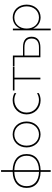

<svg xmlns="http://www.w3.org/2000/svg" viewBox="1303 -2085 976 3622"><g transform="rotate(-90 1791.0 -274.0)"><path d="M360 194H393V4C585 -1 696 -97 696 -260C696 -421 585 -517 393 -523V-742H360V-523C169 -518 57 -422 57 -260C57 -97 168 0 360 4ZM90 -260C90 -403 187 -487 360 -492V-26C188 -31 90 -117 90 -260ZM393 -26V-492C565 -487 664 -403 664 -260C664 -116 565 -31 393 -26Z M1066 3C1204 3 1310 -106 1310 -260C1310 -414 1204 -523 1066 -523C927 -523 821 -414 821 -260C821 -106 927 3 1066 3ZM1066 -27C946 -27 854 -122 854 -260C854 -398 946 -492 1066 -492C1185 -492 1277 -398 1277 -260C1277 -122 1185 -27 1066 -27Z M1710 4C1762 4 1807 -9 1845 -30V-64C1805 -39 1760 -27 1716 -27C1595 -27 1478 -114 1478 -260C1478 -405 1596 -492 1716 -492C1761 -492 1806 -480 1845 -455V-489C1807 -510 1761 -523 1710 -523C1558 -523 1444 -409 1444 -260C1444 -110 1558 4 1710 4Z M2104 0H2137V-489H2344V-519H1896V-489H2104Z M2717 -328H2555V-519H2353V-489H2522V0H2707C2838 0 2909 -57 2909 -166C2909 -271 2843 -328 2717 -328ZM2709 -27H2555V-301H2709C2820 -301 2875 -256 2875 -166C2875 -74 2819 -27 2709 -27Z M3274 -522C3177 -522 3099 -467 3062 -378V-519H3030V194H3063V-138C3100 -50 3179 4 3274 4C3410 4 3515 -104 3515 -259C3515 -414 3410 -522 3274 -522ZM3272 -492C3392 -492 3482 -397 3482 -259C3482 -121 3392 -27 3272 -27C3153 -27 3063 -121 3063 -259C3063 -397 3153 -492 3272 -492Z"/></g></svg>

Font: Chess Sans ExtraLight
Style: Regular
Weight: 275
Designer: Wolf Bōese
Foundry: Wolf Bōese
Version: Version 7.223;Glyphs 3.3 (3306)